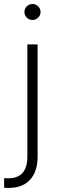

<svg xmlns="http://www.w3.org/2000/svg" viewBox="-40 -720 282 952"><path d="M121.1 -700.2Q136.7 -700.2 149.4 -688.5Q161.1 -676.8 161.1 -661.1Q161.1 -643.6 149.4 -632.8Q137.7 -621.1 121.1 -621.1Q103.5 -621.1 92.8 -632.8Q81.1 -643.6 81.1 -661.1Q81.1 -676.8 92.8 -688.5Q105.5 -700.2 121.1 -700.2ZM95.7 56.6Q95.7 -82 95.7 -500Q108.4 -500 146.5 -500Q146.5 -360.4 146.5 56.6Q146.5 136.7 102.5 177.7Q66.4 211.9 2 211.9Q-8.8 211.9 -19.5 210.9Q-19.5 195.3 -19.5 163.1Q95.7 174.8 95.7 56.6Z"/></svg>

Font: LeFont
Style: ExtraLight
Weight: 200
Designer: Leryon MEDIA
Version: Version 1.0